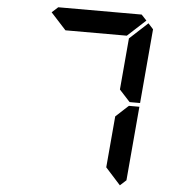

<svg xmlns="http://www.w3.org/2000/svg" viewBox="-62 -1055 939 1066"><g transform="rotate(5 408.0 -522.5)"><path d="M185 -969 219 -1000H684L713 -969L612 -876H270ZM726 -955 754 -924 718 -510H660L656 -514L600 -575L625 -862ZM653 -485 658 -489H716L680 -76L646 -45L562 -138L587 -424Z"/></g></svg>

Font: DSEG7 Classic
Style: BoldItalic
Weight: 700
Italic angle: -5°
Designer: Keshikan(Twitter:@keshinomi_88pro)
Version: Version 0.46